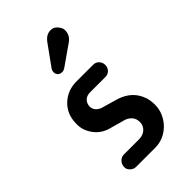

<svg xmlns="http://www.w3.org/2000/svg" viewBox="-237 -885 974 974"><g transform="rotate(-45 250.0 -398.5)"><path d="M109.4 -75.2Q122.6 -88.4 140.1 -88.4H248Q277.8 -88.4 295.9 -105.2Q314 -122.1 314 -147Q314 -171.9 300.3 -187.3Q286.6 -202.6 266.6 -209L178.7 -233.4Q133.3 -247.1 106.4 -284.2Q79.1 -321.8 79.1 -363.8Q79.1 -405.8 91.6 -433.1Q104 -460.4 125 -480Q168.5 -520.5 232.4 -520.5H351.6Q370.1 -520.5 382.3 -507.6Q394.5 -494.6 394.5 -476.1Q394.5 -457.5 382.3 -445.1Q370.1 -432.6 351.6 -432.6H241.7Q216.8 -432.6 202.9 -418Q189 -403.3 189 -383.3Q189 -352.1 223.6 -336.4L319.3 -308.6Q396.5 -282.7 421.9 -210.9Q430.2 -186.5 430.2 -154.8Q430.2 -123 417.2 -94.2Q404.3 -65.4 382.8 -44.4Q337.4 0 275.9 0H140.1Q122.1 0 108.9 -12.7Q95.7 -25.4 95.7 -39.1Q95.7 -52.7 99.4 -60.8Q103 -68.8 109.4 -75.2ZM267.6 -765.1Q291 -797.4 321.8 -797.4Q342.3 -797.4 354.5 -785.2Q375 -764.6 375 -746.1Q375 -709 344.2 -688L236.8 -612.8Q225.1 -605 215.8 -605Q199.2 -605 190.9 -613.8Q182.6 -622.6 182.6 -635Q182.6 -647.5 190.9 -658.7Z"/></g></svg>

Font: Supermercado
Style: Regular
Weight: 400
Designer: James Grieshaber
Foundry: James Grieshaber
Version: Version 1.002